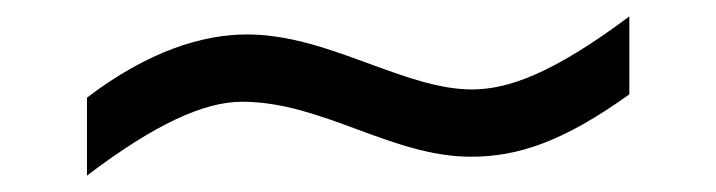

<svg xmlns="http://www.w3.org/2000/svg" viewBox="-20 -415 873 234"><path d="M747 -300V-395C652 -324 598 -306 555 -306C535 -306 514 -310 493 -316C423 -336 356 -373 281 -373C227 -373 161 -353 86 -296V-201C169 -264 229 -291 275 -291C373 -291 457 -224 554 -224C611 -224 666 -242 747 -300Z"/></svg>

Font: Veleka
Style: Bold Italic
Weight: 700
Italic angle: -12°
Designer: Stefan Peev, Context Ltd, 2016; SIL International, 1997-2014.
Foundry: Stefan Peev, Context Ltd, 2016
Version: Version 5.000